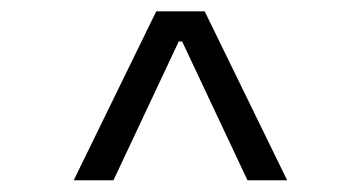

<svg xmlns="http://www.w3.org/2000/svg" viewBox="-20 -713 626 333"><path d="M107.9 -400.4 251 -693.4H335L478 -400.4H409.2L295.9 -641.1H290L176.8 -400.4Z"/></svg>

Font: Cascadia Code NF Light
Style: Regular
Weight: 300
Monospace: yes
Designer: Aaron Bell
Foundry: Saja Typeworks
Version: Version 2404.023; ttfautohint (v1.8.4)